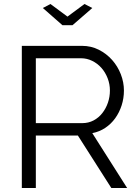

<svg xmlns="http://www.w3.org/2000/svg" viewBox="-20 -939 693 959"><path d="M232 -919 317 -856 402 -919 441 -899 342 -813H292L194 -899ZM89 0V-710H389Q435 -710 473.5 -690.5Q512 -671 540 -639.5Q568 -608 583.5 -568Q599 -528 599 -487Q599 -448 587.5 -412.5Q576 -377 555.5 -348.5Q535 -320 506 -300.5Q477 -281 441 -274L615 0H536L369 -262H159V0ZM159 -324H391Q422 -324 447.5 -337.5Q473 -351 491 -374Q509 -397 519 -426Q529 -455 529 -487Q529 -519 517.5 -548.5Q506 -578 486.5 -600Q467 -622 440.5 -635Q414 -648 385 -648H159Z"/></svg>

Font: Boldmen
Style: Regular
Weight: 400
Designer: Matt McInerney, Pablo Impallari, Rodrigo Fuenzalida
Foundry: LIVING CONCEPT
Version: Version 1.000